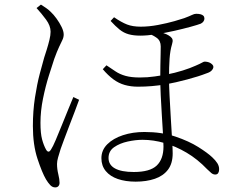

<svg xmlns="http://www.w3.org/2000/svg" viewBox="-20 -779 1040 835"><path d="M476 -704Q508 -682 532.5 -672.5Q557 -663 592 -663Q628 -663 667.5 -670.5Q707 -678 738.5 -687Q770 -696 781 -700Q805 -709 815 -714Q825 -719 833 -719Q844 -719 852 -717Q860 -715 864.5 -710.5Q869 -706 869 -698Q869 -692 865 -686Q861 -680 853 -676Q840 -671 809 -662.5Q778 -654 738.5 -645Q699 -636 659.5 -630Q620 -624 590 -624Q561 -624 539.5 -630Q518 -636 500 -650.5Q482 -665 461 -688ZM443 -495Q464 -481 482.5 -468.5Q501 -456 526 -449Q551 -442 588 -442Q622 -442 652.5 -446.5Q683 -451 701 -454Q742 -462 775 -472.5Q808 -483 830 -493Q851 -502 858.5 -506.5Q866 -511 870 -511Q876 -511 883 -509.5Q890 -508 895.5 -504.5Q901 -501 904.5 -497Q908 -493 908 -488Q908 -481 901 -473Q894 -465 878 -460Q845 -447 794.5 -433.5Q744 -420 700 -412Q669 -407 640 -404.5Q611 -402 580 -402Q549 -402 522.5 -409.5Q496 -417 473 -434Q450 -451 427 -478ZM629 -631 658 -644Q673 -641 684 -637.5Q695 -634 704 -630Q713 -626 722 -619Q729 -613 730.5 -606Q732 -599 728 -586Q720 -560 717.5 -524Q715 -488 715 -441Q715 -408 717.5 -360.5Q720 -313 723 -262.5Q726 -212 728.5 -171.5Q731 -131 731 -112Q731 -68 710.5 -41Q690 -14 653.5 -1.5Q617 11 570 11Q526 11 492.5 -0.5Q459 -12 440 -35Q421 -58 421 -91Q421 -126 446.5 -151.5Q472 -177 514.5 -191Q557 -205 608 -205Q684 -205 743 -185Q802 -165 842.5 -139.5Q883 -114 903 -95Q917 -82 925 -69.5Q933 -57 933 -43Q933 -33 929 -26.5Q925 -20 916 -20Q907 -20 899 -26.5Q891 -33 881 -43Q839 -87 791.5 -115Q744 -143 695.5 -157Q647 -171 600 -171Q570 -171 535.5 -163.5Q501 -156 476.5 -139Q452 -122 452 -92Q452 -62 480 -46.5Q508 -31 562 -31Q632 -31 661.5 -59Q691 -87 691 -142Q691 -158 689 -194Q687 -230 684 -275Q681 -320 679 -364.5Q677 -409 677 -442Q677 -468 677.5 -494Q678 -520 678.5 -542Q679 -564 679 -577Q679 -602 661.5 -614.5Q644 -627 629 -631ZM139 -744 158 -759Q169 -752 180 -744.5Q191 -737 200 -728Q213 -716 226 -698Q239 -680 248 -661.5Q257 -643 257 -629Q257 -617 251.5 -605.5Q246 -594 237 -575Q228 -556 216 -523Q207 -496 192.5 -450Q178 -404 167 -350Q156 -296 156 -245Q156 -199 163 -173Q170 -147 180 -129Q185 -120 190.5 -119.5Q196 -119 202 -129Q210 -141 222.5 -170.5Q235 -200 249.5 -236Q264 -272 277.5 -305Q291 -338 299 -357L324 -345Q317 -325 305.5 -295Q294 -265 281.5 -232.5Q269 -200 259 -173Q249 -146 244 -132Q237 -110 232.5 -94Q228 -78 228 -66Q228 -44 233.5 -21.5Q239 1 239 16Q239 25 234 30.5Q229 36 220 36Q208 36 198.5 26Q189 16 180 1Q163 -28 143 -88.5Q123 -149 123 -231Q123 -296 132 -354.5Q141 -413 153 -458.5Q165 -504 172 -528Q177 -543 183.5 -564Q190 -585 195 -605.5Q200 -626 200 -641Q200 -667 180.5 -693.5Q161 -720 139 -744Z"/></svg>

Font: Source Han Serif JP VF
Style: Regular
Weight: 250
Designer: Ryoko NISHIZUKA 西塚涼子 (kana & ideographs); Frank Grießhammer (Latin, Greek & Cyrillic); Wenlong ZHANG 张文龙 (bopomofo); San
Foundry: Adobe
Version: Version 2.001;hotconv 1.1.0;makeotfexe 2.6.0